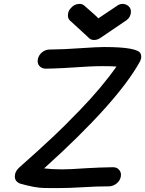

<svg xmlns="http://www.w3.org/2000/svg" viewBox="-20 -951 744 984"><path d="M269 13Q255 13 207.5 12.5Q160 12 83 -10Q56 -21 56 -46Q56 -51 57 -57Q60 -75 78 -92Q277 -268 365 -362L386 -383Q502 -503 577 -610Q551 -612 506 -612Q469 -612 433 -610Q290 -600 212 -599Q193 -600 181 -614Q173 -624 173 -638Q173 -643 174 -648Q178 -668 194.5 -682Q211 -696 231 -697Q312 -698 392 -704Q479 -710 513 -710Q689 -710 701 -675Q704 -667 704 -659Q704 -655 703 -651Q701 -644 698 -637Q583 -428 206 -88Q247 -83 297 -83Q339 -83 423 -89Q491 -93 559 -94Q580 -94 591 -80Q600 -69 600 -55Q600 -50 599 -45Q595 -25 578 -11Q561 3 540 4Q474 4 405.5 8.5Q337 13 269 13ZM462 -746Q443 -746 431 -761L345 -840Q328 -852 328 -871Q328 -876 329 -882Q331 -895 340 -906Q360 -931 388 -931Q400 -931 410 -924Q476 -867 484 -857Q486 -858 584 -924Q596 -931 608 -931Q615 -931 622 -929Q651 -918 651 -891Q651 -886 650 -881Q645 -855 616 -839L501 -761Q482 -746 462 -746Z"/></svg>

Font: Bad Comic
Style: Italic
Weight: 400
Italic angle: -11°
Designer: GGBotNet
Foundry: GGBotNet
Version: 0.95